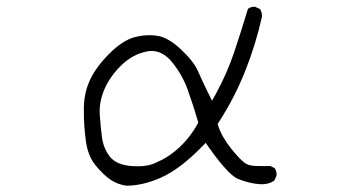

<svg xmlns="http://www.w3.org/2000/svg" viewBox="-20 -578 1040 588"><path d="M790.5 -69.3 760.7 -69.8Q743.7 -71.3 734.9 -75.7Q718.8 -84.5 689 -121.6Q659.2 -158.7 648.4 -192.4L646.5 -198.2L649.9 -203.6Q698.2 -278.3 730.5 -359.4Q762.7 -439.9 781.7 -524.4Q782.2 -526.9 782.2 -528.8Q782.2 -530.8 782 -533.2Q781.7 -535.6 781.2 -538.6Q779.8 -544.9 776.4 -550.3L761.2 -557.1Q760.3 -557.6 758.1 -557.6Q755.9 -557.6 752.4 -556.6Q745.6 -555.7 739.3 -550.8Q719.7 -485.4 697.5 -419.2Q675.3 -353 641.6 -291.5L629.4 -269.5Q606.4 -315.4 598.9 -332.3Q591.3 -349.1 586.4 -359.9Q573.7 -389.6 534.4 -426.5Q495.1 -463.4 461.9 -468.3Q449.7 -470.2 437.5 -470.2Q414.6 -470.2 391.1 -463.9Q355 -453.6 315.4 -414.3Q275.9 -375 256.8 -335.7Q237.8 -296.4 236.8 -248.5Q236.8 -242.7 236.8 -236.3Q236.8 -192.9 242.7 -148.4Q249 -100.1 272.5 -71.8Q296.9 -42 319.1 -27.3Q341.3 -12.7 367.2 -9.3Q416.5 -9.3 472.2 -33.7Q530.3 -59.1 599.1 -129.4L609.9 -140.6L619.1 -127.4Q653.8 -78.1 679.2 -52.7Q696.8 -35.2 708.5 -30.3Q740.7 -17.1 772 -14.2Q776.4 -13.7 783 -13.7Q789.6 -13.7 799.6 -15.9Q809.6 -18.1 819.8 -24.4L826.7 -39.6Q827.1 -41 827.1 -43.2Q827.1 -45.4 826.7 -48.8Q825.7 -56.2 821.3 -63L807.6 -69.8Q796.4 -69.3 790.5 -69.3ZM460 -81.1H460.4Q460 -81.1 460 -81.1ZM428.2 -70.8Q415.5 -68.8 404.5 -68.8Q393.6 -68.8 385.7 -69.3Q335.9 -72.3 315.4 -99.6Q296.9 -124.5 292.5 -156.2Q288.6 -185.1 285.6 -224.6Q285.2 -230.5 285.2 -236.8Q285.2 -272.9 301.8 -309.1Q320.3 -348.6 353.8 -380.1Q387.2 -411.6 427.7 -419.9Q436 -421.9 443.8 -421.9Q479.5 -421.9 507.3 -387.2Q538.1 -349.1 554.2 -304.9Q570.3 -260.7 587.4 -202.6Q575.2 -180.2 563 -164.1Q518.1 -105.5 460 -81.1Q446.3 -73.7 428.2 -70.8Z"/></svg>

Font: NaikaiFont
Style: ExtraLight
Weight: 200
Version: Version 1.89